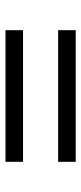

<svg xmlns="http://www.w3.org/2000/svg" viewBox="182 -625 296 700"><g transform="rotate(90 330.0 -275.0)"><path d="M90 -339V-403H570V-339ZM90 -147V-211H570V-147Z"/></g></svg>

Font: Matigon Symbol
Style: Regular
Weight: 400
Designer: Paul D. Hunt
Foundry: Adobe Systems Incorporated
Version: Version 2.021;PS 2.000;hotconv 1.0.86;makeotf.lib2.5.63406